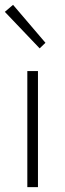

<svg xmlns="http://www.w3.org/2000/svg" viewBox="-21 -774 270 794"><path d="M143 -574 -1 -725 33 -754 167 -597ZM92 0V-480H136V0Z"/></svg>

Font: TypoPRO Source Sans Pro
Style: Regular
Weight: 300
Designer: Paul D. Hunt
Foundry: Adobe Systems Incorporated
Version: Version 2.020;PS 2.000;hotconv 1.0.86;makeotf.lib2.5.63406